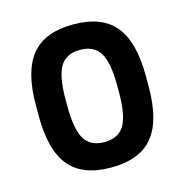

<svg xmlns="http://www.w3.org/2000/svg" viewBox="-86 -610 672 700"><g transform="rotate(-15 250.0 -260.0)"><path d="M250 10Q143 10 93 -50.5Q43 -111 43 -240V-280Q43 -409 93 -469.5Q143 -530 250 -530Q358 -530 408 -469.5Q458 -409 458 -280V-240Q458 -111 408 -50.5Q358 10 250 10ZM250 -86Q303 -86 325.5 -123Q348 -160 348 -248V-273Q348 -360 325.5 -397Q303 -434 250 -434Q198 -434 175.5 -397Q153 -360 153 -273V-248Q153 -160 175.5 -123Q198 -86 250 -86Z"/></g></svg>

Font: M PLUS 1 Code Medium
Style: Regular
Weight: 500
Designer: Coji Morishita
Foundry: UNDERFOREST DESIGN
Version: Version 1.002